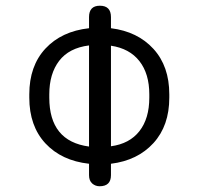

<svg xmlns="http://www.w3.org/2000/svg" viewBox="-20 -648 698 675"><path d="M370.1 -32.2Q370.1 6.8 330.1 6.8Q315.4 6.8 304.2 -2.9Q293 -12.7 293 -32.2V-72.3Q196.3 -83 139.6 -144Q83 -205.1 83 -304.7V-316.4Q83 -416 139.6 -477.1Q196.3 -538.1 293 -548.8V-587.9Q293 -627.9 331.1 -627.9Q370.1 -627.9 370.1 -587.9V-548.8Q463.9 -537.1 519.5 -476.1Q575.2 -415 575.2 -316.4V-304.7Q575.2 -206.1 519.5 -145Q463.9 -84 370.1 -72.3ZM504.9 -316.4Q504.9 -388.7 470.2 -433.1Q435.5 -477.5 370.1 -487.3V-133.8Q435.5 -142.6 470.2 -187Q504.9 -231.4 504.9 -304.7ZM153.3 -304.7Q153.3 -151.4 293 -132.8V-488.3Q222.7 -479.5 188 -434.1Q153.3 -388.7 153.3 -316.4Z"/></svg>

Font: Jura
Style: DemiBold
Weight: 600
Version: Version 2.4